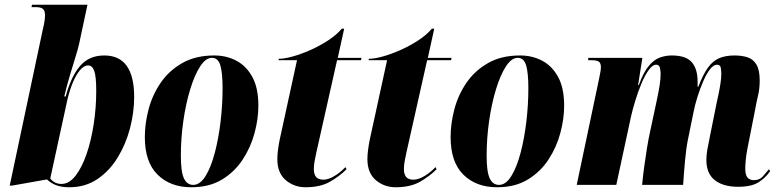

<svg xmlns="http://www.w3.org/2000/svg" viewBox="-20 -780 3289 810"><path d="M272 10Q240 10 217.5 1.5Q195 -7 178 -23L31 3H21L160 -653Q165 -673 167.5 -689Q170 -705 170 -716Q170 -734 161.5 -742Q153 -750 130 -750H113L115 -760H349L314 -596Q310 -577 299 -541.5Q288 -506 275 -462.5Q262 -419 251 -373H257Q280 -458 318 -502Q356 -546 420 -546Q546 -546 546 -371Q546 -306 528.5 -239Q511 -172 476.5 -115.5Q442 -59 391 -24.5Q340 10 272 10ZM239 -4Q272 -4 299 -39Q326 -74 345.5 -131Q365 -188 375.5 -257.5Q386 -327 386 -396Q386 -458 377.5 -481Q369 -504 352 -504Q334 -504 317 -483.5Q300 -463 286.5 -430Q273 -397 264 -358L192 -27Q210 -4 239 -4Z M787 10Q699 10 645 -43Q591 -96 591 -202Q591 -259 607 -319.5Q623 -380 658 -431Q693 -482 749 -514Q805 -546 884 -546Q935 -546 977 -524Q1019 -502 1044.5 -455.5Q1070 -409 1070 -334Q1070 -279 1054 -219Q1038 -159 1004 -107Q970 -55 916.5 -22.5Q863 10 787 10ZM795 0Q824 0 847 -37Q870 -74 886 -134.5Q902 -195 910.5 -266.5Q919 -338 919 -408Q919 -473 909.5 -504.5Q900 -536 874 -536Q848 -536 824.5 -500Q801 -464 782.5 -403.5Q764 -343 753.5 -270Q743 -197 743 -123Q743 -55 756 -27.5Q769 0 795 0Z M1269 10Q1221 10 1185.5 -20Q1150 -50 1150 -109Q1150 -127 1153 -149.5Q1156 -172 1160 -191L1233 -526H1155L1156 -532Q1179 -532 1214 -541.5Q1249 -551 1288.5 -568.5Q1328 -586 1363.5 -609Q1399 -632 1422 -659H1432L1405 -536H1505L1503 -526H1402L1314 -134Q1310 -115 1307 -99Q1304 -83 1304 -66Q1304 -45 1313.5 -33.5Q1323 -22 1345 -22Q1365 -22 1391 -37.5Q1417 -53 1437 -75L1442 -66Q1412 -36 1371.5 -13Q1331 10 1269 10Z M1649 10Q1601 10 1565.5 -20Q1530 -50 1530 -109Q1530 -127 1533 -149.5Q1536 -172 1540 -191L1613 -526H1535L1536 -532Q1559 -532 1594 -541.5Q1629 -551 1668.5 -568.5Q1708 -586 1743.5 -609Q1779 -632 1802 -659H1812L1785 -536H1885L1883 -526H1782L1694 -134Q1690 -115 1687 -99Q1684 -83 1684 -66Q1684 -45 1693.5 -33.5Q1703 -22 1725 -22Q1745 -22 1771 -37.5Q1797 -53 1817 -75L1822 -66Q1792 -36 1751.5 -13Q1711 10 1649 10Z M2077 10Q1989 10 1935 -43Q1881 -96 1881 -202Q1881 -259 1897 -319.5Q1913 -380 1948 -431Q1983 -482 2039 -514Q2095 -546 2174 -546Q2225 -546 2267 -524Q2309 -502 2334.5 -455.5Q2360 -409 2360 -334Q2360 -279 2344 -219Q2328 -159 2294 -107Q2260 -55 2206.5 -22.5Q2153 10 2077 10ZM2085 0Q2114 0 2137 -37Q2160 -74 2176 -134.5Q2192 -195 2200.5 -266.5Q2209 -338 2209 -408Q2209 -473 2199.5 -504.5Q2190 -536 2164 -536Q2138 -536 2114.5 -500Q2091 -464 2072.5 -403.5Q2054 -343 2043.5 -270Q2033 -197 2033 -123Q2033 -55 2046 -27.5Q2059 0 2085 0Z M3094 8Q3031 8 2995.5 -20Q2960 -48 2960 -105Q2960 -125 2964 -148.5Q2968 -172 2975 -205L3004 -349Q3007 -362 3011.5 -383.5Q3016 -405 3019.5 -428Q3023 -451 3023 -468Q3023 -479 3021 -493Q3019 -507 3005 -507Q2990 -507 2975 -487.5Q2960 -468 2946.5 -436.5Q2933 -405 2922 -370Q2911 -335 2905 -303L2882 -190Q2875 -156 2870 -102.5Q2865 -49 2862 0H2689Q2692 -34 2697.5 -75Q2703 -116 2709.5 -155.5Q2716 -195 2722 -222L2749 -348Q2759 -395 2763 -421Q2767 -447 2767 -468Q2767 -477 2764.5 -492Q2762 -507 2748 -507Q2733 -507 2717 -485Q2701 -463 2686.5 -428.5Q2672 -394 2660.5 -356.5Q2649 -319 2642 -288L2580 0H2413L2507 -446Q2509 -458 2512 -471.5Q2515 -485 2515 -497Q2515 -513 2507 -519.5Q2499 -526 2474 -526H2461L2462 -536H2690L2672 -421H2675Q2695 -476 2717.5 -502.5Q2740 -529 2764.5 -537.5Q2789 -546 2814 -546Q2874 -546 2898.5 -517.5Q2923 -489 2923 -436V-414H2926Q2946 -466 2966.5 -494.5Q2987 -523 3014 -534.5Q3041 -546 3079 -546Q3109 -546 3133 -538.5Q3157 -531 3171 -508Q3185 -485 3185 -440Q3185 -406 3178 -377Q3171 -348 3166 -319L3133 -152Q3128 -126 3126 -103.5Q3124 -81 3124 -70Q3124 -42 3133.5 -31Q3143 -20 3160 -20Q3184 -20 3197.5 -35Q3211 -50 3224 -66L3229 -58Q3210 -30 3180 -11Q3150 8 3094 8Z"/></svg>

Font: Noto Serif Display ExtraCondensed Black
Style: Italic
Weight: 900
Width: 2
Italic angle: -12°
Designer: Monotype Design Team
Foundry: Monotype Imaging Inc.
Version: Version 2.009